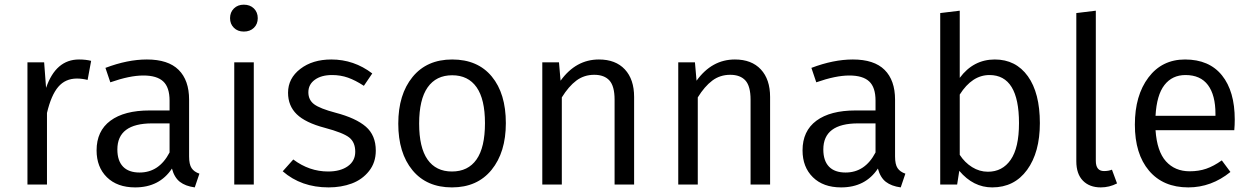

<svg xmlns="http://www.w3.org/2000/svg" viewBox="-20 -794 5386 826"><path d="M319.8 -538.1Q349.6 -538.1 372.1 -532.2L356.9 -450.2Q333 -456.1 311 -456.1Q261.2 -456.1 230.7 -420.4Q200.2 -384.8 182.1 -308.1V0H98.1V-525.9H169.9L178.2 -416Q220.2 -538.1 319.8 -538.1Z M793.5 -121.1Q793.5 -86.9 804.2 -70.8Q814.9 -54.7 837.9 -46.9L817.9 12.2Q777.8 6.8 753.9 -11.7Q730 -30.3 719.7 -68.8Q666 12.2 561.5 12.2Q484.4 12.2 439.9 -31.5Q395.5 -75.2 395.5 -147Q395.5 -230.5 455.1 -274.7Q514.6 -318.8 623.5 -318.8H709.5V-360.8Q709.5 -418.5 682.1 -443.8Q654.8 -469.2 596.7 -469.2Q538.1 -469.2 454.6 -439.9L433.6 -502Q528.8 -538.1 611.8 -538.1Q703.6 -538.1 748.5 -493.4Q793.5 -448.7 793.5 -365.2ZM580.6 -51.8Q664.6 -51.8 709.5 -138.2V-263.2H634.8Q484.9 -263.2 484.9 -150.9Q484.9 -102.5 509.3 -77.1Q533.7 -51.8 580.6 -51.8Z M1028.8 -773.9Q1055.7 -773.9 1072.3 -757.6Q1088.9 -741.2 1088.9 -715.8Q1088.9 -690.4 1072.3 -674.3Q1055.7 -658.2 1028.8 -658.2Q1002.4 -658.2 986.1 -674.6Q969.7 -690.9 969.7 -715.8Q969.7 -741.2 986.3 -757.6Q1002.9 -773.9 1028.8 -773.9ZM1071.8 -525.9V0H987.8V-525.9Z M1405.3 -538.1Q1502.9 -538.1 1581.5 -478L1545.4 -424.8Q1508.8 -448.7 1476.8 -460Q1444.8 -471.2 1408.7 -471.2Q1362.3 -471.2 1334.5 -450.9Q1306.6 -430.7 1306.6 -397Q1306.6 -363.8 1331.8 -345.2Q1356.9 -326.7 1423.3 -309.1Q1511.2 -286.1 1554 -249Q1596.7 -211.9 1596.7 -146Q1596.7 -94.7 1567.6 -58.1Q1538.6 -21.5 1493.4 -4.6Q1448.2 12.2 1393.6 12.2Q1275.9 12.2 1196.3 -57.1L1241.7 -107.9Q1310.5 -56.2 1391.6 -56.2Q1444.3 -56.2 1476.3 -78.9Q1508.3 -101.6 1508.3 -141.1Q1508.3 -182.1 1482.2 -202.6Q1456.1 -223.1 1377.4 -244.1Q1293.9 -266.1 1256.6 -302.5Q1219.2 -338.9 1219.2 -395Q1219.2 -457 1272 -497.6Q1324.7 -538.1 1405.3 -538.1Z M1925.3 -538.1Q2035.2 -538.1 2095.7 -464.8Q2156.2 -391.6 2156.2 -264.2Q2156.2 -138.7 2094.7 -63.2Q2033.2 12.2 1924.3 12.2Q1815.4 12.2 1754.4 -61.8Q1693.4 -135.7 1693.4 -262.2Q1693.4 -387.7 1754.9 -462.9Q1816.4 -538.1 1925.3 -538.1ZM1783.2 -262.2Q1783.2 -159.2 1819.3 -107.7Q1855.5 -56.2 1924.3 -56.2Q1993.7 -56.2 2030 -107.9Q2066.4 -159.7 2066.4 -264.2Q2066.4 -367.2 2030.3 -418.7Q1994.1 -470.2 1925.3 -470.2Q1856.4 -470.2 1819.8 -418.2Q1783.2 -366.2 1783.2 -262.2Z M2556.6 -538.1Q2628.4 -538.1 2668.2 -495.4Q2708 -452.6 2708 -377V0H2624V-365.2Q2624 -423.3 2601.8 -447.8Q2579.6 -472.2 2536.6 -472.2Q2492.7 -472.2 2459.5 -447.3Q2426.3 -422.4 2397 -375V0H2313V-525.9H2384.8L2391.6 -446.8Q2457.5 -538.1 2556.6 -538.1Z M3141.6 -538.1Q3213.4 -538.1 3253.2 -495.4Q3293 -452.6 3293 -377V0H3209V-365.2Q3209 -423.3 3186.8 -447.8Q3164.6 -472.2 3121.6 -472.2Q3077.6 -472.2 3044.4 -447.3Q3011.2 -422.4 2981.9 -375V0H2897.9V-525.9H2969.7L2976.6 -446.8Q3042.5 -538.1 3141.6 -538.1Z M3830.6 -121.1Q3830.6 -86.9 3841.3 -70.8Q3852.1 -54.7 3875 -46.9L3855 12.2Q3814.9 6.8 3791 -11.7Q3767.1 -30.3 3756.8 -68.8Q3703.1 12.2 3598.6 12.2Q3521.5 12.2 3477.1 -31.5Q3432.6 -75.2 3432.6 -147Q3432.6 -230.5 3492.2 -274.7Q3551.8 -318.8 3660.6 -318.8H3746.6V-360.8Q3746.6 -418.5 3719.2 -443.8Q3691.9 -469.2 3633.8 -469.2Q3575.2 -469.2 3491.7 -439.9L3470.7 -502Q3565.9 -538.1 3648.9 -538.1Q3740.7 -538.1 3785.6 -493.4Q3830.6 -448.7 3830.6 -365.2ZM3617.7 -51.8Q3701.7 -51.8 3746.6 -138.2V-263.2H3671.9Q3522 -263.2 3522 -150.9Q3522 -102.5 3546.4 -77.1Q3570.8 -51.8 3617.7 -51.8Z M4259.8 -538.1Q4350.1 -538.1 4401.9 -466.1Q4453.6 -394 4453.6 -264.2Q4453.6 -138.7 4398.7 -63.2Q4343.8 12.2 4248.5 12.2Q4167 12.2 4106.9 -59.1L4097.7 0H4024.9V-737.8L4108.9 -748V-459Q4167.5 -538.1 4259.8 -538.1ZM4230 -55.2Q4292.5 -55.2 4328.1 -106.7Q4363.8 -158.2 4363.8 -264.2Q4363.8 -471.2 4236.8 -471.2Q4162.1 -471.2 4108.9 -387.2V-127.9Q4130.4 -94.7 4162.1 -75Q4193.8 -55.2 4230 -55.2Z M4715.8 12.2Q4667 12.2 4638.7 -16.8Q4610.4 -45.9 4610.4 -100.1V-737.8L4694.3 -748V-102.1Q4694.3 -58.1 4729.5 -58.1Q4749 -58.1 4763.7 -64L4785.6 -4.9Q4752.4 12.2 4715.8 12.2Z M5292 -279.8Q5292 -256.3 5290 -233.9H4951.2Q4957.5 -142.6 4996.1 -99.9Q5034.7 -57.1 5098.1 -57.1Q5137.2 -57.1 5169.2 -68.1Q5201.2 -79.1 5236.3 -104L5273.4 -54.2Q5191.4 12.2 5092.3 12.2Q4983.9 12.2 4923.1 -59.8Q4862.3 -131.8 4862.3 -257.8Q4862.3 -383.3 4920.7 -460.7Q4979 -538.1 5078.1 -538.1Q5182.1 -538.1 5237.1 -469.7Q5292 -401.4 5292 -279.8ZM5209 -295.9V-304.2Q5209 -384.8 5176.8 -428Q5144.5 -471.2 5080.1 -471.2Q5022.9 -471.2 4989.5 -428.2Q4956.1 -385.3 4951.2 -295.9Z"/></svg>

Font: Fira Sans Book
Style: Regular
Weight: 350
Designer: Carrois Corporate & Edenspiekermann AG
Foundry: Carrois Corporate GbR & Edenspiekermann AG
Version: Version 4.203;PS 004.203;hotconv 1.0.88;makeotf.lib2.5.64775